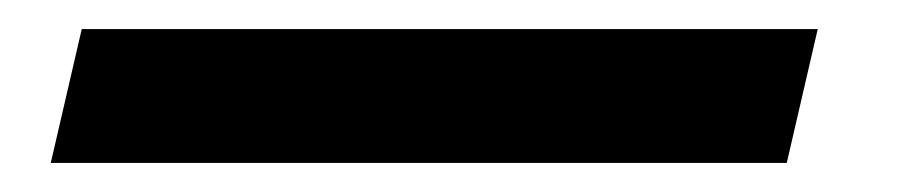

<svg xmlns="http://www.w3.org/2000/svg" viewBox="-20 -12 621 132"><path d="M36.2 8 14.9 100H520.9L542.2 8Z"/></svg>

Font: Digital Distortion
Style: Obl
Weight: 400
Version: Version 1